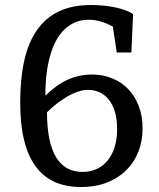

<svg xmlns="http://www.w3.org/2000/svg" viewBox="-20 -732 638 770"><path d="M168.5 -281.7Q168.5 -162.6 204.3 -102.5Q240.2 -42.5 311 -42.5Q341.8 -42.5 367.2 -54Q392.6 -65.4 410.9 -87.4Q429.2 -109.4 439.5 -141.6Q449.7 -173.8 449.7 -215.3Q449.7 -253.4 441.2 -282.5Q432.6 -311.5 417.2 -331.3Q401.9 -351.1 380.4 -361.3Q358.9 -371.6 332.5 -371.6Q317.9 -371.6 303.2 -367.7Q288.6 -363.8 274.4 -357.4Q260.3 -351.1 246.8 -343Q233.4 -335 221.7 -326.7Q194.3 -307.1 168.5 -281.7ZM162.6 -348.6Q205.6 -391.6 251.5 -412.4Q297.4 -433.1 349.1 -433.1Q392.1 -433.1 429.2 -418.2Q466.3 -403.3 493.4 -375.5Q520.5 -347.7 536.1 -307.6Q551.8 -267.6 551.8 -217.3Q551.8 -165.5 534.4 -122.3Q517.1 -79.1 484.9 -47.9Q452.6 -16.6 407.2 0.7Q361.8 18.1 305.7 18.1Q246.1 18.1 200.7 -1.7Q155.3 -21.5 124 -63.2Q92.8 -105 76.9 -169.2Q61 -233.4 61 -322.3Q61 -417.5 77.6 -490.2Q94.2 -563 128.9 -612.3Q163.6 -661.6 217.3 -686.8Q271 -711.9 345.2 -711.9Q370.6 -711.9 395.8 -709.5Q420.9 -707 443.4 -702.1Q465.8 -697.3 484.1 -690.4Q502.4 -683.6 513.7 -674.8L506.8 -521.5H448.2L432.6 -625.5Q406.2 -639.6 382.6 -646.2Q358.9 -652.8 336.9 -652.8Q300.8 -652.8 273.7 -638.9Q246.6 -625 227.3 -602.1Q208 -579.1 195.3 -548.8Q182.6 -518.6 175.3 -486.1Q168 -453.6 165 -420.9Q162.1 -388.2 162.1 -359.9Q162.1 -356.9 162.1 -354.2Q162.1 -351.6 162.6 -348.6Z"/></svg>

Font: Tienne
Style: Regular
Weight: 400
Designer: vernon adams
Foundry: vernon adams
Version: Version 1.001